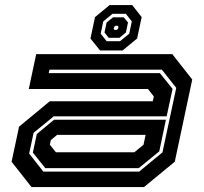

<svg xmlns="http://www.w3.org/2000/svg" viewBox="-20 -760 828 780"><path d="M108 0 27 -103 57.5 -245.5 182 -348.5H600.5L605 -368L581 -398.5H97L127 -540H680L761 -437L690 -103L565 0ZM156 -63H545.5L640 -141L696 -403L637.5 -477H181L178 -463H629.5L681 -399L657 -287.5H198.5L116.5 -220.5L98.5 -136ZM164 -77 113.5 -140 129.5 -215.5 199.5 -273.5H654L627 -145L543.5 -77ZM207 -141.5H526L563 -172L571.5 -212H212L186.5 -191L182.5 -172ZM386.5 -555 347.5 -603.5 366 -690.5 425.5 -739.5H517L555.5 -690.5L537 -603.5L478 -555ZM413.5 -592.5H467.5L505 -623L515.5 -673L491 -704H437L399.5 -673L389 -623ZM421.5 -606.5 404.5 -628 413 -668.5 439 -689.5H483L500 -668.5L491.5 -628L465.5 -606.5ZM445.5 -638.5H454L459.5 -643.5L461.5 -651L458 -655.5H449.5L444 -651L442 -643.5Z"/></svg>

Font: Tourney Expanded Regular
Style: Bold Italic
Weight: 700
Width: 7
Italic angle: -12°
Designer: Tyler Finck
Foundry: Etcetera Type Co
Version: Version 1.010; ttfautohint (v1.8.3)